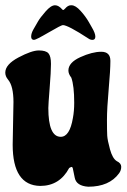

<svg xmlns="http://www.w3.org/2000/svg" viewBox="-20 -690 479 727"><path d="M28 -142 31 -304Q31 -333 26 -354.5Q21 -376 10.5 -388.5Q0 -401 0 -415Q0 -446 50 -472.5Q100 -499 127 -499Q154 -499 163.5 -488Q173 -477 173 -448Q173 -419 168 -356.5Q163 -294 163 -281Q163 -172 210 -172Q244 -172 256 -243Q261 -269 261 -301Q261 -365 250 -396Q239 -410 239 -423Q239 -453 284 -473.5Q329 -494 363.5 -494Q398 -494 398 -459.5Q398 -425 391.5 -352Q385 -279 385 -236.5Q385 -194 386 -176.5Q387 -159 396.5 -124.5Q406 -90 422 -80Q439 -72 439 -58.5Q439 -45 431 -34Q394 17 314 17Q269 14 263 -17L256 -51Q255 -58 250 -58L242 -54Q206 14 132 14Q28 12 28 -142ZM315 -544Q237 -595 218 -595Q212 -595 164 -567Q116 -539 109 -539Q98 -539 98 -551.5Q98 -564 107 -579.5Q116 -595 124 -609Q132 -623 152.5 -646.5Q173 -670 188 -670Q189 -670 189 -670Q202 -670 216 -654Q218 -652 219.5 -652Q221 -652 226 -657Q237 -670 248 -670H251Q266 -670 285 -649Q304 -628 316 -607L328 -586Q341 -564 341 -551.5Q341 -539 330 -539Q322 -539 315 -544Z"/></svg>

Font: Chicle
Style: Regular
Weight: 400
Designer: Angel Koziupa and Alejandro Paul
Foundry: Angel Koziupa and Alejandro Paul
Version: Version 1.000